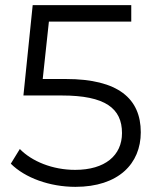

<svg xmlns="http://www.w3.org/2000/svg" viewBox="-20 -720 606 746"><path d="M273 6C440 6 527 -84 527 -206C527 -337 439 -413 236 -413H146L170 -636H490V-700H107L71 -349H220C389 -349 454 -299 454 -203C454 -116 388 -60 272 -60C184 -60 104 -93 57 -141L22 -84C77 -29 173 6 273 6Z"/></svg>

Font: Malon Grotesk
Style: Regular
Weight: 400
Designer: Julieta Ulanovsky
Foundry: Julieta Ulanovsky
Version: Version 7.200